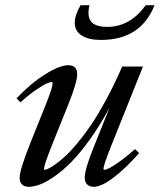

<svg xmlns="http://www.w3.org/2000/svg" viewBox="-20 -700 608 731"><path d="M363.8 -547.9Q317.9 -547.9 291.3 -564.7Q264.6 -581.5 264.6 -613.3Q264.6 -641.1 286.6 -680.2H320.8Q310.5 -637.2 327.1 -617.4Q343.8 -597.7 388.7 -597.7Q475.6 -597.7 534.7 -680.2H568.4Q516.1 -547.9 363.8 -547.9ZM88.9 11.2Q72.8 11.2 63.7 2.2Q54.7 -6.8 54.7 -23.4Q54.7 -52.2 94.7 -153.3L155.3 -304.2Q180.2 -366.7 180.2 -382.8Q180.2 -387.7 176.8 -387.7Q170.4 -387.7 157 -381.8Q143.6 -376 116.5 -357.4Q89.4 -338.9 58.1 -310.5L43 -325.7Q97.7 -383.3 152.6 -417.5Q207.5 -451.7 240.2 -451.7Q273.9 -451.7 273.9 -417Q273.9 -387.2 240.2 -302.7L176.3 -143.6Q147.5 -70.3 147.5 -57.1Q147.5 -53.7 151.4 -53.7Q154.8 -53.7 163.8 -57.9Q172.9 -62 189.7 -73.7Q206.5 -85.4 226.3 -103.3Q246.1 -121.1 272.5 -152.3Q298.8 -183.6 325.7 -222.9Q352.5 -262.2 384 -320.3Q415.5 -378.4 445.3 -446.8H524.4L400.4 -137.2Q374 -69.3 374 -58.1Q374 -53.7 377.9 -53.7Q383.8 -53.7 397.5 -60.5Q411.1 -67.4 437.3 -86.2Q463.4 -105 494.1 -132.3L509.8 -117.2Q459 -59.6 412.6 -24.2Q366.2 11.2 336.9 11.2Q320.8 11.2 311.8 2.2Q302.7 -6.8 302.7 -23.4Q302.7 -55.2 335.4 -136.2L397 -290Q361.8 -224.6 324.2 -171.9Q286.6 -119.1 253.9 -85.7Q221.2 -52.2 189.5 -29.8Q157.7 -7.3 133.3 2Q108.9 11.2 88.9 11.2Z"/></svg>

Font: Elstob 10pt Medium
Style: Italic
Weight: 500
Italic angle: -20°
Designer: Peter S. Baker
Version: Version 1.015